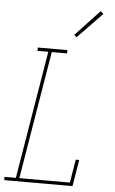

<svg xmlns="http://www.w3.org/2000/svg" viewBox="-63 -1004 625 1045"><g transform="rotate(5 250.0 -481.0)"><path d="M1 0V-18H63L179 -717H120V-735H282V-717H198L82 -18H358L379 -145H398L374 0ZM325 -809 312 -821 444 -962 460 -948Z"/></g></svg>

Font: Iosevka Curly Slab ThObl
Style: Regular
Weight: 100
Italic angle: -9°
Monospace: yes
Designer: Belleve Invis
Foundry: Belleve Invis
Version: Version 11.0.0; ttfautohint (v1.8.3)